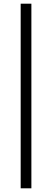

<svg xmlns="http://www.w3.org/2000/svg" viewBox="-20 -770 281 1040"><path d="M92 250V-750H150V250Z"/></svg>

Font: TypoPRO Source Sans Pro
Style: Regular
Weight: 400
Designer: Paul D. Hunt
Foundry: Adobe Systems Incorporated
Version: Version 2.020;PS 2.000;hotconv 1.0.86;makeotf.lib2.5.63406